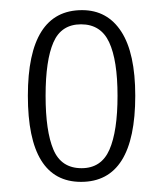

<svg xmlns="http://www.w3.org/2000/svg" viewBox="-20 -739 321 379"><path d="M140 -380Q35 -380 35 -550Q35 -719 142 -719Q192 -719 219.5 -676.5Q247 -634 247 -550Q247 -380 140 -380ZM141 -407Q180 -407 196 -443.5Q212 -480 212 -550Q212 -620 195.5 -655.5Q179 -691 140 -691Q101 -691 85.5 -655.5Q70 -620 70 -550Q70 -480 85.5 -443.5Q101 -407 141 -407Z"/></svg>

Font: Noto Serif Ethiopic ExtraCondensed ExtraLight
Style: Regular
Weight: 200
Width: 2
Designer: Monotype Design Team
Foundry: Monotype Imaging Inc.
Version: Version 2.102; ttfautohint (v1.8.4.7-5d5b)